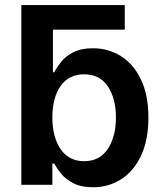

<svg xmlns="http://www.w3.org/2000/svg" viewBox="-20 -748 663 777"><path d="M356 9.8Q309.1 9.8 278.1 -5.9Q247.1 -21.5 228.5 -43.9Q210 -66.4 199.7 -86.4H191.9V0H66.4V-727.5H484.9V-627.9H194.3V-455.6H199.7Q209.5 -475.1 227.5 -497.8Q245.6 -520.5 276.6 -536.6Q307.6 -552.7 356 -552.7Q418.9 -552.7 470 -520.5Q521 -488.3 550.8 -425.5Q580.6 -362.8 580.6 -272Q580.6 -182.1 551.3 -119.1Q522 -56.2 471.2 -23.2Q420.4 9.8 356 9.8ZM320.3 -95.7Q383.8 -95.7 416.5 -145.8Q449.2 -195.8 449.2 -272.5Q449.2 -348.6 416.7 -397.9Q384.3 -447.3 320.3 -447.3Q258.3 -447.3 225.1 -399.7Q191.9 -352.1 191.9 -272.5Q191.9 -193.4 225.3 -144.5Q258.8 -95.7 320.3 -95.7Z"/></svg>

Font: Inter Semi Bold
Style: Regular
Weight: 600
Designer: Rasmus Andersson
Foundry: rsms
Version: Version 4.000;git-e0f93cc